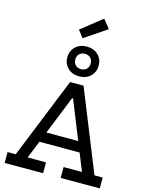

<svg xmlns="http://www.w3.org/2000/svg" viewBox="-180 -1412 1164 1519"><g transform="rotate(15 402.0 -653.0)"><path d="M604 -318V-233H203V-318ZM724.5 -89H791.5V0H471.5V-89H622L387 -673.5L446.5 -633H352.5L412 -673.5L177 -89H327.5V0H12.5V-89H79.5L347 -752H457ZM403.5 -814Q346.5 -814 310.8 -848.5Q275 -883 275 -935.5Q275 -988.5 310.8 -1023Q346.5 -1057.5 403.5 -1057.5Q461 -1057.5 496.5 -1023Q532 -988.5 532 -935.5Q532 -883 496.5 -848.5Q461 -814 403.5 -814ZM403.5 -872.5Q432 -872.5 449.2 -890.2Q466.5 -908 466.5 -935.5Q466.5 -964 449.2 -981.2Q432 -998.5 403.5 -998.5Q375.5 -998.5 358 -981.2Q340.5 -964 340.5 -935.5Q340.5 -908 358 -890.2Q375.5 -872.5 403.5 -872.5ZM478 -1306.5 535 -1235.5 352.5 -1112.5 307.5 -1171Z"/></g></svg>

Font: Hepta Slab Medium
Style: Regular
Weight: 500
Designer: Michael LaGattuta
Foundry: Michael LaGattuta
Version: Version 1.102